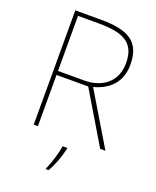

<svg xmlns="http://www.w3.org/2000/svg" viewBox="-168 -861 913 1127"><g transform="rotate(20 288.5 -297.5)"><path d="M262 -765H103V-51H129V-371H327L518 -51H551L355 -378C456 -405 516 -470 516 -576C516 -724 427 -765 262 -765ZM257 -740C413 -740 489 -703 489 -575C489 -461 408 -396 292 -396H129V-740ZM335 16V10H306C300 53 275 134 259 164V170H276C304 123 323 68 335 16Z"/></g></svg>

Font: Noto Sans Tamil UI Thin
Style: Regular
Weight: 100
Designer: Jelle Bosma - Monotype Design Team
Foundry: Monotype Imaging Inc.
Version: Version 2.004